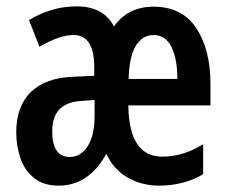

<svg xmlns="http://www.w3.org/2000/svg" viewBox="-20 -573 717 603"><path d="M462 -552Q552 -552 596.5 -484.5Q641 -417 641 -309V-242H383Q385 -81 490 -81Q555 -81 618 -120V-26Q558 10 479 10Q426 10 381.5 -15Q337 -40 314 -90Q259 10 164 10Q117 10 87.5 -13.5Q58 -37 44.5 -75.5Q31 -114 31 -157Q31 -240 77.5 -284.5Q124 -329 211 -332L276 -335V-362Q276 -463 211 -463Q166 -463 104 -426L71 -510Q104 -530 141.5 -541.5Q179 -553 221 -553Q305 -553 338 -490Q382 -552 462 -552ZM462 -463Q428 -463 407 -430Q386 -397 384 -325H537Q537 -388 518.5 -425.5Q500 -463 462 -463ZM236 -256Q144 -251 144 -161Q144 -80 199 -80Q234 -80 255.5 -114Q277 -148 277 -207V-259Z"/></svg>

Font: Noto Sans Thai Looped ExtraCondensed SemiBold
Style: Regular
Weight: 600
Width: 2
Designer: Sasikarn Vongin, Ben Mitchell
Foundry: The Fontpad Ltd
Version: Version 1.001; ttfautohint (v1.8.4.7-5d5b)